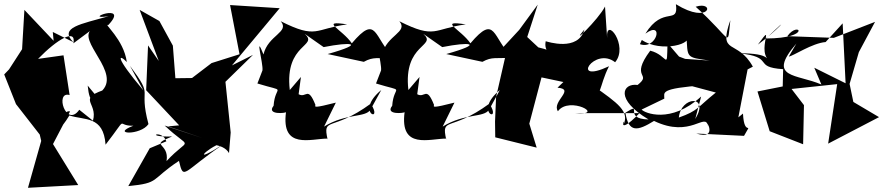

<svg xmlns="http://www.w3.org/2000/svg" viewBox="-52 -622 4200 913"><path d="M199 -470 203 -428 64 -575 53 -388 -9 -292 -32 -268 24 -127 137 18 144 48 81 271 320 258 200 63 281 -92C237 -107 186 76 278 -73C350 -49 440 -73 450 66C564 -81 495 -22 582 -24C471 18 617 23 654 -32C604 -219 685 -150 566 -309L630 -192C488 -360 514 -366 551 -327C537 -435 437 -512 463 -503C569 -615 328 -524 465 -545C333 -507 228 -492 296 -422ZM325 -100C262 -11 207 -191 279 -170L250 -359L129 -342C220 -436 312 -489 297 -416L375 -474C329 -408 554 -249 403 -169L365 -215C374 -122 397 -120 466 -202C302 -152 416 -139 390 -48Z M660 83 558 263C711 248 661 234 799 143C822 241 817 194 1013 62C852 166 928 84 1002 58C916 73 1008 54 1037 106L1045 8L1020 -233L1151 -361L1051 -311L1278 -583L1042 -598L1087 -364L954 -322L861 -251L782 -250L770 -405L706 -522L612 -575L703 -332L652 -406L643 -193L800 -26L747 -21L910 34L731 -25C861 98 853 22 740 144C755 54 652 73 766 27C625 31 719 -10 739 50Z M1379 -256 1326 -194C1300 -417 1465 -400 1397 -461L1487 -398C1617 -424 1691 -417 1506 -365L1678 -328C1725 -354 1742 -342 1821 -348C1724 -441 1743 -560 1621 -416C1575 -483 1464 -527 1599 -506C1445 -486 1456 -434 1283 -521C1327 -469 1222 -455 1201 -363C1157 -472 1201 -318 1196 -287L1172 -225C1318 -180 1256 -223 1249 -119C1213 -74 1309 -84 1308 -89C1284 91 1427 37 1506 37V42C1481 -70 1525 7 1711 -129C1775 -32 1631 -86 1761 -194L1710 -101C1686 -61 1594 -85 1489 -20L1545 -134C1439 -107 1445 -113 1448 -123C1411 -216 1405 -153 1368 -174Z M1943 -256 1890 -194C1864 -417 2029 -400 1961 -461L2051 -398C2181 -424 2255 -417 2070 -365L2242 -328C2289 -354 2306 -342 2385 -348C2288 -441 2307 -560 2185 -416C2139 -483 2028 -527 2163 -506C2009 -486 2020 -434 1847 -521C1891 -469 1786 -455 1765 -363C1721 -472 1765 -318 1760 -287L1736 -225C1882 -180 1820 -223 1813 -119C1777 -74 1873 -84 1872 -89C1848 91 1991 37 2070 37V42C2045 -70 2089 7 2275 -129C2339 -32 2195 -86 2325 -194L2274 -101C2250 -61 2158 -85 2053 -20L2109 -134C2003 -107 2009 -113 2012 -123C1975 -216 1969 -153 1932 -174Z M2599 -205C2686 -198 2570 -140 2601 -93C2655 -168 2833 -70 2683 -84H2989C2869 40 2926 -84 2912 -27C2943 -92 2888 -130 2766 -216C2806 -136 2795 -212 2844 -307C2654 -218 2776 -403 2873 -326C2939 -403 2827 -550 2835 -441L2825 -591C2794 -529 2652 -393 2727 -482C2698 -375 2550 -424 2543 -426C2522 -325 2708 -349 2499 -399L2649 -265L2455 -446L2505 -600L2417 -480L2306 -360L2353 -362L2307 -161L2302 -44L2303 31L2500 80L2465 -34L2523 -254L2627 -232Z M3459 -64 3503 -292 3528 -305C3454 -439 3361 -356 3421 -526C3405 -391 3433 -431 3256 -590C3350 -620 3326 -501 3162 -602C3176 -500 3101 -598 3017 -462C3107 -528 3072 -383 2991 -412L3000 -432C3090 -370 3256 -413 3212 -457C3219 -346 3206 -350 3323 -334L3206 -342L3177 -353L3122 -417C3119 -279 3125 -360 3040 -381C2940 -247 3052 -275 2980 -218C2907 -228 2872 -149 3032 -54C2906 -56 3011 -142 2922 -86C2937 10 2979 2 3058 -47C3234 38 3302 -92 3315 -22C3298 -65 3368 46 3259 13L3486 24C3531 -55 3487 37 3481 -82ZM3107 -153C3108 -182 3079 -201 3300 -217L3217 -218L3352 -182C3263 -111 3269 -96 3176 -63C3186 -166 3325 -172 3254 -56L3282 -163C3137 -31 3012 -85 2999 -101Z M3670 -211 3550 -187 3608 2 3767 64 3771 -122 3712 -199 3929 -222 3886 61 4128 -65 3986 -149 4008 -127 3988 -223 4032 -374 4109 -518 3913 -442 3692 -450C3746 -526 3813 -440 3591 -439C3730 -574 3640 -473 3552 -410C3650 -545 3516 -339 3639 -321C3576 -336 3627 -368 3459 -369C3638 -351 3522 -303 3672 -293ZM3699 -353C3719 -355 3810 -417 3874 -422L3955 -511L3969 -226L3820 -300L3854 -220C3738 -271 3591 -248 3735 -415Z"/></svg>

Font: Asimov Silicon
Style: Regular
Weight: 400
Designer: Google
Version: Version 2.000980; 2014